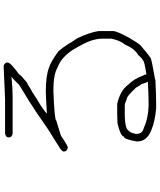

<svg xmlns="http://www.w3.org/2000/svg" viewBox="67 -757 866 1040"><g transform="rotate(-90 500.0 -237.0)"><path d="M664.1 -650.4Q681.6 -644 681.6 -628.9Q681.6 -613.3 617.2 -566.4Q617.2 -560.5 572.3 -523.4Q566.9 -523.4 531.2 -500Q526.9 -500 490.2 -474.6Q426.3 -437.5 404.3 -416H406.2Q503.9 -421.9 523.4 -421.9Q609.9 -421.9 654.3 -404.3Q684.1 -396 742.2 -353.5Q759.8 -334 785.2 -294.9Q785.2 -291 812.5 -252Q844.7 -183.6 851.6 -136.7V-56.6Q851.1 -35.6 816.4 27.3Q787.6 77.6 775.4 89.8Q734.9 126 705.1 146.5Q682.6 154.3 589.8 169.9Q589.8 171.9 585.9 171.9Q506.8 175.8 457 175.8H433.6Q364.7 169.9 316.4 150.4Q253.9 126 253.9 74.2V70.3Q265.6 0 281.2 0Q281.2 -16.1 349.6 -33.2Q378.9 -35.2 410.2 -35.2H457Q528.3 -19.5 560.5 23.4Q595.2 58.1 611.3 107.4Q614.3 107.4 617.2 123Q693.4 111.8 693.4 103.5Q700.2 103.5 722.7 78.1Q755.4 60.5 779.3 5.9Q800.3 -18.1 810.5 -66.4V-119.1Q810.5 -141.6 800.8 -173.8Q789.1 -211.4 750 -275.4Q709.5 -337.9 656.2 -357.4Q617.7 -380.9 529.3 -380.9H527.3Q367.2 -374.5 367.2 -365.2L291 -341.8Q286.6 -341.8 261.7 -324.2Q229 -302.7 220.7 -302.7Q199.2 -306.2 199.2 -324.2Q199.2 -336.4 230.5 -353.5L273.4 -380.9Q314 -403.8 408.2 -470.7Q451.7 -500.5 560.5 -566.4Q597.2 -605.5 603.5 -605.5V-607.4H601.6Q541.5 -601.6 494.1 -601.6H296.9Q275.4 -605 275.4 -623Q275.4 -638.7 296.9 -642.6H484.4ZM294.9 70.3Q294.9 101.6 328.1 109.4Q384.3 134.8 457 134.8H464.8Q509.3 134.8 576.2 130.9V128.9Q572.3 124 564.5 95.7Q561.5 95.7 544.9 66.4Q498.5 15.6 480.5 15.6Q460 5.9 449.2 5.9H404.3Q319.3 5.9 310.5 29.3Q302.7 32.2 294.9 64.5Z"/></g></svg>

Font: CEF Fonts CJK Mono
Style: Regular
Weight: 400
Designer: PartyBoss (派对大魔王)
Version: Release 2.25